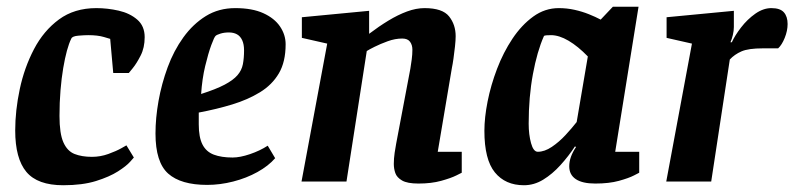

<svg xmlns="http://www.w3.org/2000/svg" viewBox="-20 -537 2350 568"><path d="M376 -71Q376 -71 365 -58.5Q354 -46 329 -30Q304 -14 264 -1.5Q224 11 167 11Q91 11 58 -28.5Q25 -68 25 -151Q25 -210 38.5 -273.5Q52 -337 80.5 -391.5Q109 -446 154.5 -479.5Q200 -513 265 -513Q298 -513 331 -505.5Q364 -498 386 -479Q408 -460 408 -427Q408 -396 396 -372.5Q384 -349 372.5 -335Q361 -321 361 -321H315L306 -422Q306 -422 287.5 -427.5Q269 -433 241 -433Q230 -433 212 -431.5Q194 -430 191 -423Q184 -409 178 -387Q172 -365 167 -335.5Q162 -306 159 -270Q156 -234 156 -194Q156 -142 167.5 -116Q179 -90 200.5 -81.5Q222 -73 252 -73Q277 -73 300.5 -81.5Q324 -90 339 -98.5Q354 -107 354 -107Z M593 10Q515 10 477.5 -23.5Q440 -57 440 -142Q440 -188 449 -238.5Q458 -289 476 -338Q494 -387 522.5 -426.5Q551 -466 589 -489.5Q627 -513 676 -513Q726 -513 759 -498Q792 -483 808.5 -458.5Q825 -434 825 -406Q825 -354 805 -320Q785 -286 749 -264Q713 -242 667 -228Q621 -214 568 -204V-169Q568 -131 579 -109.5Q590 -88 612.5 -79.5Q635 -71 668 -71Q690 -71 719.5 -81Q749 -91 772 -106L794 -69Q774 -46 741.5 -28Q709 -10 670 0Q631 10 593 10ZM575 -259Q619 -273 644.5 -286.5Q670 -300 682.5 -314.5Q695 -329 698.5 -347Q702 -365 702 -388Q702 -406 696.5 -418Q691 -430 681 -435.5Q671 -441 657 -441Q643 -441 632 -437.5Q621 -434 618 -431Q614 -428 605 -403.5Q596 -379 587 -341.5Q578 -304 575 -259Z M948 -408 873 -425V-486L1072 -505V-437Q1101 -459 1129 -476Q1157 -493 1184 -503Q1211 -513 1236 -513Q1289 -513 1308.5 -488.5Q1328 -464 1328 -430Q1328 -418 1326 -399.5Q1324 -381 1321.5 -363.5Q1319 -346 1317 -337L1275 -88H1346V-26Q1346 -26 1330 -18Q1314 -10 1285 -2Q1256 6 1218 6Q1185 6 1169.5 -3Q1154 -12 1149.5 -25Q1145 -38 1145 -52Q1145 -68 1147.5 -85Q1150 -102 1152 -112L1194 -334Q1196 -346 1198 -361Q1200 -376 1200 -390Q1200 -404 1193 -413.5Q1186 -423 1170 -423Q1149 -423 1127 -415Q1105 -407 1088 -398.5Q1071 -390 1065 -386L1005 0H872Z M1681 -104Q1662 -75 1638 -48.5Q1614 -22 1587 -5.5Q1560 11 1530 11Q1475 11 1444 -27Q1413 -65 1413 -150Q1413 -189 1422.5 -237Q1432 -285 1450.5 -333.5Q1469 -382 1496 -422.5Q1523 -463 1557.5 -488Q1592 -513 1633 -513Q1657 -513 1679.5 -508Q1702 -503 1722 -495Q1742 -487 1757 -479L1793 -517H1869L1800 -88H1871V-26Q1871 -26 1855.5 -18Q1840 -10 1811 -2Q1782 6 1741 6Q1703 6 1683.5 -7Q1664 -20 1664 -45Q1664 -59 1669 -73Q1674 -87 1684 -102ZM1719 -370Q1690 -400 1662 -416.5Q1634 -433 1610 -433Q1602 -433 1596 -432.5Q1590 -432 1589 -430Q1569 -385 1556.5 -317.5Q1544 -250 1544 -171Q1544 -139 1551 -113.5Q1558 -88 1571 -88Q1591 -88 1612.5 -102.5Q1634 -117 1653 -137.5Q1672 -158 1686 -176Z M2027 -408 1952 -425V-486L2151 -505V-457Q2151 -446 2148 -433.5Q2145 -421 2141 -412H2145Q2154 -432 2172.5 -456Q2191 -480 2214.5 -496.5Q2238 -513 2262 -513Q2288 -513 2299 -500.5Q2310 -488 2310 -466Q2310 -446 2301.5 -425Q2293 -404 2282 -394H2237Q2194 -394 2173.5 -385Q2153 -376 2139 -361L2084 0H1951Z"/></svg>

Font: Faustina VF Beta
Style: Italic
Weight: 400
Italic angle: -8°
Designer: Alfonso Garcia
Foundry: Omnibus-Type
Version: Version 1.006